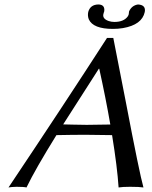

<svg xmlns="http://www.w3.org/2000/svg" viewBox="-20 -826 673 849"><path d="M485.8 -729Q527.3 -729 544.9 -753.4Q548.3 -758.8 549.3 -763.2Q549.8 -766.1 550.3 -772.5Q550.8 -775.4 550.8 -775.9Q563 -802.2 590.3 -806.2Q626 -804.2 620.1 -772.9Q607.9 -716.3 523.4 -701.7Q502 -698.2 479.5 -698.2Q391.6 -698.2 372.6 -740.7Q366.7 -755.9 370.1 -772.9Q378.9 -805.2 414.1 -806.2Q440.9 -806.2 441.4 -783.2Q441.4 -779.3 440.9 -775.9Q440.9 -774.9 439.5 -772Q437.5 -765.6 437 -763.2Q432.6 -742.7 460.9 -732.9Q472.7 -729 485.8 -729ZM229.5 -228.5Q136.2 -78.1 97.2 2.9Q85 0 53.2 0Q29.8 0.5 17.6 2.9Q265.6 -367.7 453.1 -658.2H481Q498 -574.7 536.6 -374Q596.7 -59.6 614.3 2.9Q597.2 0 555.2 0Q522 0 504.4 2.9Q498.5 -87.4 475.6 -228.5Q404.3 -230 358.9 -230Q301.3 -230 229.5 -228.5ZM467.8 -275.4Q447.8 -391.1 418.9 -522H417Q288.1 -321.8 259.3 -275.9Q272.5 -275.9 303.2 -274.9Q346.7 -273.9 363.3 -273.9Q406.2 -273.9 467.8 -275.4Z"/></svg>

Font: Linux Biolinum Capitals O
Style: Italic Samll Caps
Weight: 400
Italic angle: -12°
Designer: Philipp H. Poll
Foundry: Philipp H. Poll
Version: Version 0.6.2